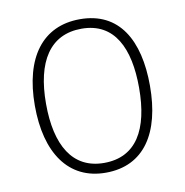

<svg xmlns="http://www.w3.org/2000/svg" viewBox="-67 -696 653 677"><g transform="rotate(-10 259.5 -357.5)"><path d="M465 -358C465 -521 403 -632 262 -632C128 -632 53 -531 53 -359C53 -190 125 -83 259 -83C397 -83 465 -190 465 -358ZM93 -359C93 -510 149 -598 262 -598C380 -598 426 -499 426 -358C426 -208 374 -118 259 -118C146 -118 93 -210 93 -359Z"/></g></svg>

Font: Noto Sans Kannada UI SemiCondensed ExtraLight
Style: Regular
Weight: 200
Width: 4
Designer: Jelle Bosma - Monotype Design Team
Foundry: Monotype Imaging Inc.
Version: Version 2.005